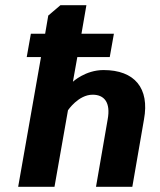

<svg xmlns="http://www.w3.org/2000/svg" viewBox="-20 -720 615 740"><path d="M83 -500H138L50 0H190L242 -295C242 -295 282 -355 337 -355C382 -355 407 -325 395 -260L350 0H490L535 -260C557 -380 499 -450 379 -450C309 -450 261 -405 261 -405L278 -500H403L419 -590H294L313 -700H213L166 -660L154 -590H99Z"/></svg>

Font: Scada
Style: Bold Italic
Weight: 700
Designer: Jovanny Lemonad
Foundry: Jovanny Lemonad
Version: Version 3.005